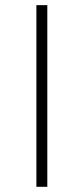

<svg xmlns="http://www.w3.org/2000/svg" viewBox="-20 -719 322 739"><path d="M120.1 0V-699.2H162.1V0Z"/></svg>

Font: Trueno UltraLight
Style: Regular
Weight: 250
Designer: Julieta Ulanovsky
Foundry: Julieta Ulanovsky
Version: Version 3.001b | FøM Fix